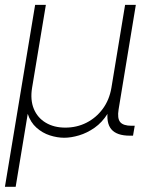

<svg xmlns="http://www.w3.org/2000/svg" viewBox="-27 -542 599 767"><path d="M-7.3 204.1 113.3 -522.5H156.2L101.1 -190.9Q93.3 -142.6 108.2 -106.9Q123 -71.3 155.8 -51.8Q188.5 -32.2 233.9 -32.2Q279.8 -32.2 318.4 -51.8Q356.9 -71.3 383.3 -106.9Q409.7 -142.6 418 -190.9L472.7 -522.5H515.6L446.8 -105Q440.9 -69.3 453.1 -54.4Q465.3 -39.6 498.5 -39.6H511.2L504.4 0H491.7Q439 0 417.5 -25.9Q396 -51.8 404.3 -105L416 -176.8H434.6Q425.8 -124 403.3 -88.4Q380.9 -52.7 350.8 -31.7Q320.8 -10.7 288.8 -1.2Q256.8 8.3 229.5 8.3Q201.7 8.3 172.1 -1.2Q142.6 -10.7 118.7 -32Q94.7 -53.2 83.3 -88.6Q71.8 -124 80.6 -176.8H98.6L35.6 204.1Z"/></svg>

Font: Inter 28pt ExtraLight
Style: Italic
Weight: 250
Italic angle: -9.3988°
Designer: Rasmus Andersson
Foundry: rsms
Version: Version 4.001;git-66647c0bb